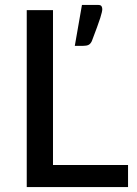

<svg xmlns="http://www.w3.org/2000/svg" viewBox="-20 -759 555 779"><path d="M499.5 -89.5V0H88.5V-718H195V-89.5ZM377.5 -739Q389 -739 392 -733.5Q395 -728 395 -722Q395 -717.5 393.2 -709.2Q391.5 -701 386.8 -686.2Q382 -671.5 373.8 -648.8Q365.5 -626 352.5 -592Q347 -580.5 339 -576.8Q331 -573 317.5 -573H283.5L312.5 -739Z"/></svg>

Font: LatoLatin Medium
Style: Regular
Weight: 500
Designer: Lukasz Dziedzic with Adam Twardoch and Botio Nikoltchev
Foundry: tyPoland Lukasz Dziedzic
Version: Version 2.015; 2015-08-06; http://www.latofonts.com/